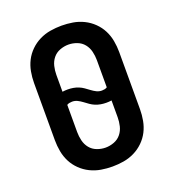

<svg xmlns="http://www.w3.org/2000/svg" viewBox="-136 -849 872 962"><g transform="rotate(-20 300.0 -367.5)"><path d="M300 8Q270 8 240 3Q210 -2 182.5 -15.5Q155 -29 133 -50.5Q111 -72 97.5 -98.5Q84 -125 78.5 -155Q73 -185 73 -215V-520Q73 -550 78.5 -580Q84 -610 97.5 -636.5Q111 -663 133 -684.5Q155 -706 182.5 -719.5Q210 -733 240 -738Q270 -743 300 -743Q330 -743 360 -738Q390 -733 417.5 -719.5Q445 -706 467 -684.5Q489 -663 502.5 -636.5Q516 -610 521.5 -580Q527 -550 527 -520V-215Q527 -185 521.5 -155Q516 -125 502.5 -98.5Q489 -72 467 -50.5Q445 -29 417.5 -15.5Q390 -2 360 3Q330 8 300 8ZM380 -368Q387 -368 394.5 -369.5Q402 -371 408 -375V-520Q408 -543 402.5 -566Q397 -589 382.5 -607Q368 -625 345.5 -633.5Q323 -642 300 -642Q277 -642 254.5 -633.5Q232 -625 217.5 -607Q203 -589 197.5 -566Q192 -543 192 -520V-430Q199 -431 206 -431.5Q213 -432 220 -432Q235 -432 249.5 -429.5Q264 -427 277.5 -421.5Q291 -416 303 -407.5Q315 -399 327 -390Q339 -381 352 -374.5Q365 -368 380 -368ZM300 -93Q323 -93 345.5 -101.5Q368 -110 382.5 -128Q397 -146 402.5 -169Q408 -192 408 -215V-305Q401 -304 394 -303.5Q387 -303 380 -303Q365 -303 350.5 -305.5Q336 -308 322.5 -313.5Q309 -319 297 -327.5Q285 -336 273 -345Q261 -354 248 -360.5Q235 -367 220 -367Q213 -367 205.5 -365.5Q198 -364 192 -360V-215Q192 -192 197.5 -169Q203 -146 217.5 -128Q232 -110 254.5 -101.5Q277 -93 300 -93Z"/></g></svg>

Font: Iosevka SS04 Extended
Style: Bold
Weight: 700
Width: 7
Monospace: yes
Designer: Belleve Invis
Foundry: Belleve Invis
Version: Version 19.0.0; ttfautohint (v1.8.4)